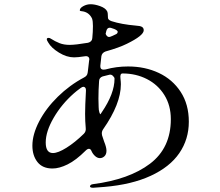

<svg xmlns="http://www.w3.org/2000/svg" viewBox="-20 -830 1040 907"><path d="M872 -255Q872 -172 827 -106.5Q782 -41 692 0.5Q602 42 473 53Q452 55 420 57Q405 57 405 50Q405 48 408 44.5Q411 41 419 40Q590 18 688.5 -56.5Q787 -131 787 -267Q787 -332 756.5 -381Q726 -430 674 -456.5Q622 -483 559 -483Q546 -483 549 -460Q551 -442 551 -432Q551 -339 467 -219Q461 -210 461 -200Q461 -194 462 -191Q462 -191 472 -161Q483 -134 483 -118Q483 -101 473.5 -92Q464 -83 452 -83Q440 -83 429 -93Q418 -103 412 -117Q408 -127 400 -127Q393 -127 384 -118Q339 -73 299.5 -53.5Q260 -34 228 -34Q181 -34 157 -64.5Q133 -95 133 -142Q133 -195 165 -256.5Q197 -318 253 -373Q309 -428 377 -464Q393 -472 394 -487Q393 -474 401 -544L402 -549Q402 -558 396 -562Q390 -566 380 -564Q347 -559 330 -559Q295 -559 258.5 -581.5Q222 -604 208 -629Q201 -640 201 -644Q201 -651 209 -651Q215 -651 219 -648Q241 -634 261.5 -626Q282 -618 309 -618Q337 -618 396 -628Q415 -633 416 -650Q419 -679 419 -707Q419 -730 415 -742Q402 -770 373 -776Q369 -777 363 -777.5Q357 -778 357 -781Q357 -792 373.5 -801Q390 -810 408 -810Q428 -810 453 -801Q478 -792 486 -777Q490 -770 490 -746Q490 -736 507 -730Q553 -715 622 -709Q642 -708 650.5 -703Q659 -698 659 -687Q659 -662 579 -623Q543 -605 479 -587Q462 -581 459 -565Q455 -535 454 -520V-516Q454 -501 469 -501Q475 -501 479 -502Q529 -516 585 -516Q665 -516 730 -485.5Q795 -455 833.5 -396Q872 -337 872 -255ZM500 -656Q509 -659 525 -667Q536 -671 536 -680Q536 -686 520 -693L508 -697Q504 -699 498 -699Q486 -699 482 -683L479 -670Q482 -662 487.5 -658Q493 -654 500 -656ZM521 -459Q521 -464 513.5 -471.5Q506 -479 497 -477L465 -469Q448 -463 448 -446Q445 -404 445 -364Q445 -337 446 -324Q446 -310 449.5 -299Q453 -288 455 -291L461 -300Q521 -388 521 -458ZM376 -198Q387 -209 385 -225Q382 -257 382 -292Q382 -329 386 -401V-405Q386 -412 382.5 -416Q379 -420 374 -420Q369 -420 362 -415Q340 -399 329 -389Q271 -338 233.5 -273.5Q196 -209 196 -157Q196 -107 230 -107Q254 -107 294 -132Q334 -157 376 -198Z"/></svg>

Font: Shippori Mincho B1 Medium
Style: Regular
Weight: 500
Designer: FONTDASU
Foundry: FONTDASU / Google Inc. / but / Adobe
Version: Version 3.110; ttfautohint (v1.8.3)